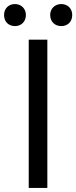

<svg xmlns="http://www.w3.org/2000/svg" viewBox="-41 -929 377 949"><path d="M101 0H193V-733H101ZM33 -800C64 -800 87 -822 87 -855C87 -886 64 -909 33 -909C1 -909 -21 -886 -21 -855C-21 -822 1 -800 33 -800ZM262 -800C294 -800 316 -822 316 -855C316 -886 294 -909 262 -909C230 -909 207 -886 207 -855C207 -822 230 -800 262 -800Z"/></svg>

Font: Source Han Sans KR
Style: Regular
Weight: 400
Designer: Ryoko NISHIZUKA 西塚涼子 (kana, bopomofo & ideographs); Paul D. Hunt (Latin, Greek & Cyrillic); Sandoll Communications 산돌커뮤니
Foundry: Adobe
Version: Version 2.004;hotconv 1.0.118;makeotfexe 2.5.65603